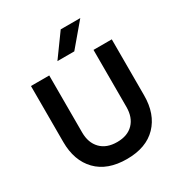

<svg xmlns="http://www.w3.org/2000/svg" viewBox="-220 -1117 1220 1292"><g transform="rotate(-30 390.0 -470.5)"><path d="M76 -295V-730H218V-287Q218 -207 263.5 -160Q309 -113 391 -113Q472 -113 517 -159.5Q562 -206 562 -287V-730H704V-295Q704 -150 622.5 -65.5Q541 19 391 19Q240 19 158 -65.5Q76 -150 76 -295ZM440 -960H592L445 -786H314Z"/></g></svg>

Font: Sora-SIA SemiBold
Style: Regular
Weight: 600
Designer: Jonathan Barnbrook, Julián Moncada
Foundry: Barnbrook Fonts
Version: Version 2.000